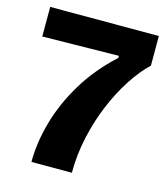

<svg xmlns="http://www.w3.org/2000/svg" viewBox="-101 -741 719 821"><g transform="rotate(15 258.5 -330.5)"><path d="M114 0Q114 -86 140 -178Q166 -270 220 -359.5Q274 -449 358 -526V-535L20 -530V-661H501V-530Q460 -491 422.5 -433Q385 -375 356 -305Q327 -235 310 -157.5Q293 -80 293 0Z"/></g></svg>

Font: Bricolage Grotesque 12pt ExtraBold
Style: Regular
Weight: 800
Designer: Mathieu Triay
Foundry: Atelier Triay
Version: Version 1.001; ttfautohint (v1.8.4.7-5d5b);gftools[0.9.33.de